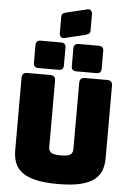

<svg xmlns="http://www.w3.org/2000/svg" viewBox="-73 -1240 891 1307"><g transform="rotate(5 373.0 -586.5)"><path d="M682 -189Q682 -143 668.5 -105.5Q655 -68 620.5 -41Q586 -14 526 0.5Q466 15 373 15Q280 15 220 0.5Q160 -14 125.5 -41Q91 -68 77.5 -105.5Q64 -143 64 -189V-684Q64 -720 100 -720H257Q293 -720 293 -684V-228Q293 -208 308 -194.5Q323 -181 375 -181Q428 -181 443 -194.5Q458 -208 458 -228V-684Q458 -720 494 -720H646Q682 -720 682 -684ZM311 -760H173Q139 -760 139 -793V-914Q139 -947 173 -947H311Q344 -947 344 -914V-793Q344 -760 311 -760ZM569 -760H431Q398 -760 398 -793V-914Q398 -947 431 -947H569Q602 -947 602 -914V-793Q602 -760 569 -760ZM470 -1187Q487 -1191 495.5 -1181Q504 -1171 504 -1154V-1048Q504 -1029 495 -1023Q486 -1017 468 -1012L331 -979Q315 -975 306 -985Q297 -995 297 -1012V-1118Q297 -1137 306 -1143.5Q315 -1150 333 -1154Z"/></g></svg>

Font: Bungee Tint
Style: Regular
Weight: 400
Designer: David Jonathan Ross
Foundry: David Jonathan Ross
Version: Version 2.001